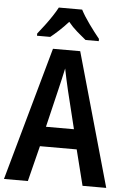

<svg xmlns="http://www.w3.org/2000/svg" viewBox="-61 -981 671 1025"><g transform="rotate(5 274.0 -468.5)"><path d="M421 0 373 -191H176L128 0H0L200 -715H346L548 0ZM299 -501Q292 -531 285.5 -560.5Q279 -590 274 -616Q269 -591 261 -557.5Q253 -524 248 -502L199 -297H349ZM337 -937Q354 -904 383.5 -863Q413 -822 440 -789V-777H369Q348 -794 322 -816.5Q296 -839 274 -866Q250 -839 224.5 -815.5Q199 -792 180 -777H109V-789Q126 -810 146 -836.5Q166 -863 183.5 -889.5Q201 -916 212 -937Z"/></g></svg>

Font: Noto Sans Gujarati Condensed SemiBold
Style: Regular
Weight: 600
Width: 3
Designer: Jelle Bosma - Monotype Design Team, Universal Thirst
Foundry: Monotype Imaging Inc.
Version: Version 2.106; ttfautohint (v1.8.4.7-5d5b)